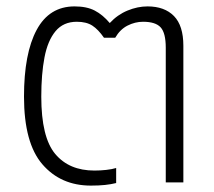

<svg xmlns="http://www.w3.org/2000/svg" viewBox="-20 -570 668 600"><path d="M264 10Q170 10 112.5 -56.5Q55 -123 55 -268Q55 -403 94.5 -476.5Q134 -550 213 -550Q251 -550 276 -537Q301 -524 323 -498Q347 -524 378.5 -537Q410 -550 441 -550Q494 -550 523.5 -520Q553 -490 553 -427V0H498V-421Q498 -467 482 -484.5Q466 -502 427 -502Q402 -502 378.5 -490Q355 -478 340 -452H305Q287 -478 268.5 -490Q250 -502 220 -502Q178 -502 153.5 -472.5Q129 -443 119 -390.5Q109 -338 109 -268Q109 -141 152.5 -89Q196 -37 275 -37Q293 -37 311.5 -39Q330 -41 343 -45V2Q327 6 308 8Q289 10 264 10Z"/></svg>

Font: Kanit ExtraLight
Style: Regular
Weight: 275
Designer: Katatrad Team
Foundry: CadsonDemak
Version: Version 2.000; ttfautohint (v1.8.3)